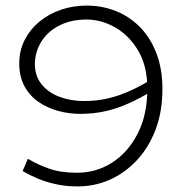

<svg xmlns="http://www.w3.org/2000/svg" viewBox="-20 -655 657 688"><path d="M258 13Q216 13 180 5Q144 -3 114.5 -15.5Q85 -28 61 -42L80 -86Q115 -65 156.5 -50.5Q198 -36 256 -36Q325 -36 382 -72.5Q439 -109 473.5 -176.5Q508 -244 508 -337Q508 -417 476 -472Q444 -527 394 -556Q344 -585 289 -585Q237 -585 195.5 -565Q154 -545 130.5 -509.5Q107 -474 105 -430Q104 -384 128.5 -353.5Q153 -323 193.5 -308Q234 -293 281 -293Q325 -293 365 -302Q405 -311 445 -329Q485 -347 527 -373L528 -331Q484 -304 442 -285Q400 -266 357.5 -256.5Q315 -247 268 -247Q227 -247 188.5 -257.5Q150 -268 118.5 -289.5Q87 -311 68 -345.5Q49 -380 49 -427Q49 -475 69 -513Q89 -551 122.5 -578.5Q156 -606 199.5 -620.5Q243 -635 290 -635Q346 -635 395 -615.5Q444 -596 481.5 -558Q519 -520 540.5 -464Q562 -408 562 -336Q562 -256 538 -192Q514 -128 471.5 -82Q429 -36 374.5 -11.5Q320 13 258 13Z"/></svg>

Font: BioRhyme ExtraBold Light
Style: Regular
Weight: 300
Version: Version 1.600;gftools[0.9.33]